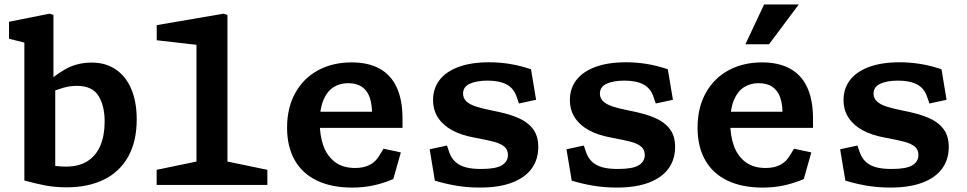

<svg xmlns="http://www.w3.org/2000/svg" viewBox="-20 -838 4380 870"><path d="M90.4 -20.1V-676.5L122.4 -637L20.9 -662.4V-739.3L204.3 -776L222.2 -770V-441.9L230.3 -434.9V-33.6L121.9 -119.7Q159.2 -102.9 196.5 -93Q233.8 -83.1 279.8 -83.1Q338.1 -83.1 377.1 -108.3Q416.2 -133.5 435.2 -179.3Q454.2 -225.1 454.2 -287.4Q454.2 -358.9 426 -404Q397.9 -449 328.4 -449Q296.8 -449 266.7 -440.2Q236.6 -431.5 197.2 -415.6Q191.8 -413.1 185.8 -410.5L177.4 -448.2Q218.4 -490.8 272.8 -522.6Q327.2 -554.4 395.5 -554.4Q459.6 -554.4 505.6 -522.7Q551.7 -490.9 575.6 -433Q599.5 -375.2 599.5 -297.4Q599.5 -197.3 561 -128.4Q522.4 -59.4 451.1 -24.3Q379.8 10.8 282.2 10.8Q229.3 10.8 185.2 2.3Q141.1 -6.2 90.4 -20.1Z M689.8 -68.5 903.2 -112.8 870.2 -56.6V-670.2L902.7 -631.2L690.2 -655.6V-724.1L992.7 -776L1010.6 -770V-56.6L978 -112.8L1191.5 -68.5V0H689.8Z M1280.8 -259.2Q1280.8 -349.7 1317.9 -416.6Q1355 -483.6 1421.3 -519.5Q1487.7 -555.3 1573.1 -555.3Q1647.7 -555.3 1699.2 -527.4Q1750.8 -499.5 1777.3 -442.8Q1803.9 -386 1803.9 -300.3V-258.5H1417.1V-331.6H1683.5L1665.8 -304.7V-322.4Q1665.8 -365.9 1655.2 -396.5Q1644.6 -427.2 1620.5 -444.1Q1596.5 -461.1 1557.3 -461.1Q1519.8 -461.1 1491 -442.7Q1462.2 -424.3 1445.5 -384.6Q1428.8 -344.9 1428.8 -284.2Q1428.8 -224.8 1444.9 -178.6Q1461 -132.4 1496.9 -104.6Q1532.8 -76.8 1589.8 -76.8Q1627.2 -76.8 1655 -90.8Q1682.9 -104.8 1700.4 -135.5L1717.9 -164.2L1796.4 -147.3L1762 -26.5Q1714.6 -6.7 1669.8 2.7Q1625.1 12 1575.9 12Q1482.2 12 1415.9 -19.9Q1349.6 -51.8 1315.2 -112.8Q1280.8 -173.8 1280.8 -259.2Z M1950.5 -19.5 1926.9 -161.6 2005.4 -178.5 2015.4 -148.8Q2025 -121.2 2043.5 -104.4Q2061.9 -87.6 2090.8 -79.8Q2119.7 -72.1 2160.9 -72.4Q2226.9 -72.3 2254.2 -89.2Q2281.6 -106 2281.6 -135.5Q2281.6 -160.2 2264.9 -173.9Q2248.2 -187.5 2219.8 -195.2Q2191.5 -203 2124.7 -215.5Q2068.8 -225.9 2028.1 -248.2Q1987.3 -270.5 1964.8 -304.9Q1942.3 -339.3 1942.3 -385.2Q1942.3 -436 1971 -474.5Q1999.8 -512.9 2056.9 -534.3Q2114.1 -555.8 2197.2 -555.8Q2243.4 -555.8 2289.6 -548.4Q2335.8 -541.1 2386.1 -524.1L2409.2 -385.9L2331.5 -369L2321 -399.5Q2307.6 -438.7 2275.1 -455.6Q2242.6 -472.6 2189.1 -472.7Q2137.6 -472.4 2108 -458.2Q2078.3 -444 2078.3 -414Q2078.3 -392.4 2093.8 -378.3Q2109.2 -364.2 2136.5 -355.3Q2163.8 -346.3 2209.2 -337.3Q2279.5 -324 2324.3 -305.3Q2369.2 -286.7 2394.1 -254.8Q2419.1 -222.9 2419.1 -172.1Q2419.1 -116.3 2389.8 -75.1Q2360.5 -33.9 2301.3 -11Q2242.1 11.9 2154.8 11.9Q2097.2 11.9 2046.5 3.2Q1995.8 -5.6 1950.5 -19.5Z M2570.5 -19.5 2546.9 -161.6 2625.4 -178.5 2635.4 -148.8Q2645 -121.2 2663.5 -104.4Q2681.9 -87.6 2710.8 -79.8Q2739.7 -72.1 2780.9 -72.4Q2846.9 -72.3 2874.2 -89.2Q2901.6 -106 2901.6 -135.5Q2901.6 -160.2 2884.9 -173.9Q2868.2 -187.5 2839.8 -195.2Q2811.5 -203 2744.7 -215.5Q2688.8 -225.9 2648.1 -248.2Q2607.3 -270.5 2584.8 -304.9Q2562.3 -339.3 2562.3 -385.2Q2562.3 -436 2591 -474.5Q2619.8 -512.9 2676.9 -534.3Q2734.1 -555.8 2817.2 -555.8Q2863.4 -555.8 2909.6 -548.4Q2955.8 -541.1 3006.1 -524.1L3029.2 -385.9L2951.5 -369L2941 -399.5Q2927.6 -438.7 2895.1 -455.6Q2862.6 -472.6 2809.1 -472.7Q2757.6 -472.4 2728 -458.2Q2698.3 -444 2698.3 -414Q2698.3 -392.4 2713.8 -378.3Q2729.2 -364.2 2756.5 -355.3Q2783.8 -346.3 2829.2 -337.3Q2899.5 -324 2944.3 -305.3Q2989.2 -286.7 3014.1 -254.8Q3039.1 -222.9 3039.1 -172.1Q3039.1 -116.3 3009.8 -75.1Q2980.5 -33.9 2921.3 -11Q2862.1 11.9 2774.8 11.9Q2717.2 11.9 2666.5 3.2Q2615.8 -5.6 2570.5 -19.5Z M3140.8 -259.2Q3140.8 -349.7 3177.9 -416.6Q3215 -483.6 3281.3 -519.5Q3347.7 -555.3 3433.1 -555.3Q3507.7 -555.3 3559.2 -527.4Q3610.8 -499.5 3637.3 -442.8Q3663.9 -386 3663.9 -300.3V-258.5H3277.1V-331.6H3543.5L3525.8 -304.7V-322.4Q3525.8 -365.9 3515.2 -396.5Q3504.6 -427.2 3480.5 -444.1Q3456.5 -461.1 3417.3 -461.1Q3379.8 -461.1 3351 -442.7Q3322.2 -424.3 3305.5 -384.6Q3288.8 -344.9 3288.8 -284.2Q3288.8 -224.8 3304.9 -178.6Q3321 -132.4 3356.9 -104.6Q3392.8 -76.8 3449.8 -76.8Q3487.2 -76.8 3515 -90.8Q3542.9 -104.8 3560.4 -135.5L3577.9 -164.2L3656.4 -147.3L3622 -26.5Q3574.6 -6.7 3529.8 2.7Q3485.1 12 3435.9 12Q3342.2 12 3275.9 -19.9Q3209.6 -51.8 3175.2 -112.8Q3140.8 -173.8 3140.8 -259.2ZM3599.4 -817.7H3442.3L3357.6 -637.4H3464.6Z M3810.5 -19.5 3786.9 -161.6 3865.4 -178.5 3875.4 -148.8Q3885 -121.2 3903.5 -104.4Q3921.9 -87.6 3950.8 -79.8Q3979.7 -72.1 4020.9 -72.4Q4086.9 -72.3 4114.2 -89.2Q4141.6 -106 4141.6 -135.5Q4141.6 -160.2 4124.9 -173.9Q4108.2 -187.5 4079.8 -195.2Q4051.5 -203 3984.7 -215.5Q3928.8 -225.9 3888.1 -248.2Q3847.3 -270.5 3824.8 -304.9Q3802.3 -339.3 3802.3 -385.2Q3802.3 -436 3831 -474.5Q3859.8 -512.9 3916.9 -534.3Q3974.1 -555.8 4057.2 -555.8Q4103.4 -555.8 4149.6 -548.4Q4195.8 -541.1 4246.1 -524.1L4269.2 -385.9L4191.5 -369L4181 -399.5Q4167.6 -438.7 4135.1 -455.6Q4102.6 -472.6 4049.1 -472.7Q3997.6 -472.4 3968 -458.2Q3938.3 -444 3938.3 -414Q3938.3 -392.4 3953.8 -378.3Q3969.2 -364.2 3996.5 -355.3Q4023.8 -346.3 4069.2 -337.3Q4139.5 -324 4184.3 -305.3Q4229.2 -286.7 4254.1 -254.8Q4279.1 -222.9 4279.1 -172.1Q4279.1 -116.3 4249.8 -75.1Q4220.5 -33.9 4161.3 -11Q4102.1 11.9 4014.8 11.9Q3957.2 11.9 3906.5 3.2Q3855.8 -5.6 3810.5 -19.5Z"/></svg>

Font: Monaspace Xenon Var ExtraLight
Style: Regular
Weight: 200
Designer: Riley Cran and the Lettermatic Team
Version: Version 1.200 (Monaspace Xenon Var)